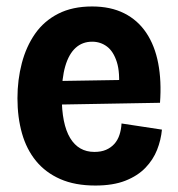

<svg xmlns="http://www.w3.org/2000/svg" viewBox="-20 -560 552 594"><path d="M275 14Q212 14 166.5 -6Q121 -26 91.5 -62Q62 -98 48 -147.5Q34 -197 34 -256Q34 -313 47.5 -364.5Q61 -416 88.5 -455.5Q116 -495 160 -517.5Q204 -540 265 -540Q322 -540 364 -519Q406 -498 432.5 -458.5Q459 -419 469.5 -364Q480 -309 475 -242L134 -236V-309L381 -313L347 -280Q352 -335 341.5 -368Q331 -401 311 -416Q291 -431 265 -431Q235 -431 214 -412Q193 -393 182 -355.5Q171 -318 171 -262Q171 -176 197 -133Q223 -90 272 -90Q293 -90 308 -96.5Q323 -103 333.5 -114.5Q344 -126 349.5 -142.5Q355 -159 356 -178L481 -159Q478 -127 466 -96.5Q454 -66 430 -41Q406 -16 368 -1Q330 14 275 14Z"/></svg>

Font: Bricolage Grotesque SemiCondensed
Style: Bold
Weight: 700
Width: 4
Designer: Mathieu Triay
Foundry: Atelier Triay
Version: Version 1.001;gftools[0.9.33.dev8+g029e19f]